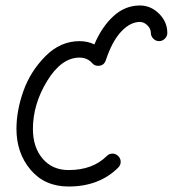

<svg xmlns="http://www.w3.org/2000/svg" viewBox="-20 -680 650 700"><path d="M411 -69Q342 0 230 0Q143 0 91.5 -61Q40 -122 40 -210Q40 -277 65.5 -348.5Q91 -420 145.5 -475Q200 -530 270 -530Q300 -530 324 -518Q351 -582 393.5 -621Q436 -660 490 -660Q530 -660 560 -630Q590 -600 590 -560Q590 -548 581 -539Q572 -530 560 -530Q548 -530 539 -539Q530 -548 530 -560Q530 -575 517.5 -587.5Q505 -600 490 -600Q455 -600 422 -565Q389 -530 366 -461Q359 -440 338 -440Q324 -440 316 -450Q298 -470 270 -470Q204 -470 152 -385Q100 -300 100 -210Q100 -143 135.5 -101.5Q171 -60 230 -60Q318 -60 369 -111Q378 -120 390 -120Q402 -120 411 -111Q420 -102 420 -90Q420 -78 411 -69Z"/></svg>

Font: Pecita
Style: Book
Weight: 400
Width: 7
Version: Version 4.3